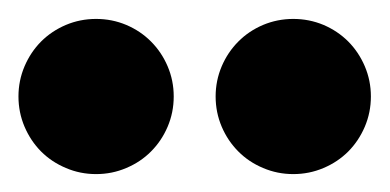

<svg xmlns="http://www.w3.org/2000/svg" viewBox="-20 -740 422 208"><path d="M297.7 -551.4Q280.5 -551.4 265 -558Q249.5 -564.5 238.2 -575.9Q226.8 -587.3 220.2 -602.7Q213.6 -618.2 213.6 -635.5Q213.6 -652.7 220.2 -668.2Q226.8 -683.6 238.2 -695Q249.5 -706.4 265 -713Q280.5 -719.5 297.7 -719.5Q315 -719.5 330.5 -713Q345.9 -706.4 357.3 -695Q368.6 -683.6 375.2 -668.2Q381.8 -652.7 381.8 -635.5Q381.8 -618.2 375.2 -602.7Q368.6 -587.3 357.3 -575.9Q345.9 -564.5 330.5 -558Q315 -551.4 297.7 -551.4ZM84.1 -551.4Q66.8 -551.4 51.4 -558Q35.9 -564.5 24.5 -575.9Q13.2 -587.3 6.6 -602.7Q0 -618.2 0 -635.5Q0 -652.7 6.6 -668.2Q13.2 -683.6 24.5 -695Q35.9 -706.4 51.4 -713Q66.8 -719.5 84.1 -719.5Q101.4 -719.5 116.8 -713Q132.3 -706.4 143.6 -695Q155 -683.6 161.6 -668.2Q168.2 -652.7 168.2 -635.5Q168.2 -618.2 161.6 -602.7Q155 -587.3 143.6 -575.9Q132.3 -564.5 116.8 -558Q101.4 -551.4 84.1 -551.4Z"/></svg>

Font: Spartan ExtBd
Style: Regular
Weight: 800
Designer: Matt Bailey, Mirko Velimirovic
Foundry: Matt Bailey
Version: Version 1.005